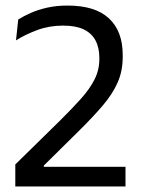

<svg xmlns="http://www.w3.org/2000/svg" viewBox="-20 -670 510 690"><path d="M431 0H35V-79L194.5 -235.5Q239.5 -280 271.2 -315.5Q303 -351 320 -385Q337 -419 337 -457.5V-462.5Q337 -499 323 -525Q309 -551 280.5 -564.5Q252 -578 207 -578Q157 -578 114 -562Q71 -546 37.5 -525L45.5 -600Q64.5 -612 90.5 -623.5Q116.5 -635 149.5 -642.5Q182.5 -650 223 -650Q322 -650 371.5 -604Q421 -558 421 -472.5V-465.5Q421 -415 403 -374Q385 -333 350.5 -292.2Q316 -251.5 267.5 -203.5L137.5 -75V-55.5L103.5 -70.5H431Z"/></svg>

Font: Anek Devanagari Medium
Style: Regular
Weight: 400
Version: Version 1.003